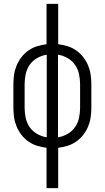

<svg xmlns="http://www.w3.org/2000/svg" viewBox="-20 -755 540 990"><path d="M220 215V7Q195 4 171 -3.5Q147 -11 126.5 -25.5Q106 -40 90.5 -60Q75 -80 65.5 -103Q56 -126 52.5 -150.5Q49 -175 49 -200V-320Q49 -345 52.5 -369.5Q56 -394 65.5 -417Q75 -440 90.5 -460Q106 -480 126.5 -494.5Q147 -509 171 -516.5Q195 -524 220 -527V-735H280V-527Q305 -524 329 -516.5Q353 -509 373.5 -494.5Q394 -480 409.5 -460Q425 -440 434.5 -417Q444 -394 447.5 -369.5Q451 -345 451 -320V-200Q451 -175 447.5 -150.5Q444 -126 434.5 -103Q425 -80 409.5 -60Q394 -40 373.5 -25.5Q353 -11 329 -3.5Q305 4 280 7V215ZM221 -47V-473Q195 -469 171.5 -455.5Q148 -442 133 -420.5Q118 -399 112.5 -372.5Q107 -346 107 -320V-200Q107 -174 112.5 -147.5Q118 -121 133 -99.5Q148 -78 171.5 -64.5Q195 -51 221 -47ZM279 -47Q305 -51 328.5 -64.5Q352 -78 367 -99.5Q382 -121 387.5 -147.5Q393 -174 393 -200V-320Q393 -346 387.5 -372.5Q382 -399 367 -420.5Q352 -442 328.5 -455.5Q305 -469 279 -473Z"/></svg>

Font: Iosevka Fixed SS04 Light
Style: Regular
Weight: 300
Monospace: yes
Designer: Belleve Invis
Foundry: Belleve Invis
Version: Version 32.5.0